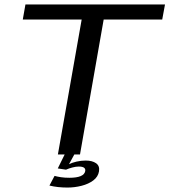

<svg xmlns="http://www.w3.org/2000/svg" viewBox="-20 -695 762 864"><path d="M240.5 0 347.5 -607H82.5L94.5 -675H722.5L710 -607H446.5L340 0ZM283.5 149Q262 149 241.5 146.8Q221 144.5 202.5 140L225.5 96.5Q238 100 254.8 102.5Q271.5 105 292 105Q358 105 363.5 75Q367 54.5 334.5 54.5Q321 54.5 305.2 58.8Q289.5 63 277 68.5L240 63L271 0H314.5L290.5 44Q304 37 324.5 32.2Q345 27.5 365.5 27.5Q395 27.5 412.2 39.5Q429.5 51.5 425.5 76Q421.5 100.5 400 116.8Q378.5 133 347.2 141Q316 149 283.5 149Z"/></svg>

Font: Anybody ExtraExpanded Regular
Style: Italic
Weight: 400
Width: 8
Italic angle: -10°
Designer: Tyler Finck
Foundry: Etcetera Type Company
Version: Version 1.010; ttfautohint (v1.8.3) -l 8 -r 50 -G 200 -x 14 